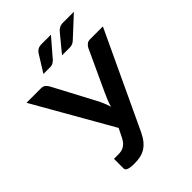

<svg xmlns="http://www.w3.org/2000/svg" viewBox="-264 -1039 1175 1175"><g transform="rotate(-45 323.5 -452.0)"><path d="M168 -102Q179 -102 190.5 -104Q202 -106 213.2 -112Q224.5 -118 235 -129Q245.5 -140 254.5 -158L283 -215.5L-7 -723H119Q136.5 -723 147 -714.5Q157.5 -706 164.5 -693L305 -428Q328 -385.5 341.5 -340.5Q348 -363 356.5 -384.5Q365 -406 375.5 -428L498 -693Q503.5 -704 514.5 -713.5Q525.5 -723 542.5 -723H654L362 -100.5Q346.5 -68 329 -47Q311.5 -26 291.2 -14Q271 -2 247.8 2.8Q224.5 7.5 198 7.5Q162 7.5 145.5 1Q129 -5.5 129 -18V-102ZM393.5 -912 290.5 -792.5Q280.5 -784 272 -779.2Q263.5 -774.5 249.5 -774.5H191L260 -885.5Q268 -898 280.5 -905Q293 -912 313.5 -912ZM592 -912 463 -792.5Q453 -783.5 442.8 -779Q432.5 -774.5 418 -774.5H352L443.5 -885.5Q453.5 -897.5 466.5 -904.8Q479.5 -912 500 -912Z"/></g></svg>

Font: Lato
Style: Bold
Weight: 700
Designer: Lukasz Dziedzic
Foundry: tyPoland Lukasz Dziedzic
Version: Version 2.007; 2014-02-27